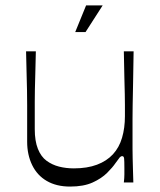

<svg xmlns="http://www.w3.org/2000/svg" viewBox="-20 -672 591 707"><path d="M238 15Q188 15 152.5 -5.5Q117 -26 98.5 -64Q80 -102 80 -150Q80 -195 80 -227Q80 -259 80 -285Q80 -311 79.5 -338Q79 -365 78 -399Q77 -433 76 -483H112Q111 -434 110 -401Q109 -368 108.5 -343.5Q108 -319 108 -298Q108 -277 108 -253.5Q108 -230 108 -196Q108 -153 119.5 -124Q131 -95 151.5 -80Q172 -65 197.5 -58.5Q223 -52 252 -52Q301 -52 337 -65.5Q373 -79 396 -104Q419 -129 429.5 -165Q440 -201 440 -244Q440 -268 440 -285.5Q440 -303 439.5 -325.5Q439 -348 438 -385Q437 -422 436 -483H472Q471 -411 470 -363.5Q469 -316 468.5 -285.5Q468 -255 468 -235Q468 -215 468 -199.5Q468 -184 468 -166Q468 -142 468 -124Q468 -106 468.5 -89Q469 -72 469.5 -51Q470 -30 471 0H436Q438 -17 438 -30Q438 -43 438 -53Q438 -80 437 -88.5Q436 -97 430 -97Q425 -97 421 -92.5Q417 -88 405 -71Q395 -56 374.5 -35.5Q354 -15 321 0Q288 15 238 15ZM257 -554 297 -652H358L295 -554Z"/></svg>

Font: Ojuju ExtraLight
Style: Regular
Weight: 400
Version: Version 1.000